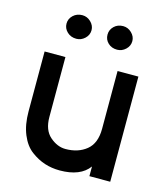

<svg xmlns="http://www.w3.org/2000/svg" viewBox="-108 -799 762 882"><g transform="rotate(15 273.0 -358.0)"><path d="M175 -604Q149 -604 131.5 -620.5Q114 -637 114 -660Q114 -683 131.5 -699.5Q149 -716 175 -716Q198 -716 215.5 -699Q233 -682 233 -660Q233 -637 215.5 -620.5Q198 -604 175 -604ZM369 -604Q343 -604 326 -620Q309 -636 309 -660Q309 -683 326 -699.5Q343 -716 369 -716Q392 -716 409.5 -699Q427 -682 427 -660Q427 -637 409.5 -620.5Q392 -604 369 -604ZM496 -510V-10H397V-56Q356 0 258 0Q220 0 186 -11Q152 -22 120 -46Q88 -70 69 -116Q50 -162 50 -225V-510H149V-225Q149 -163 184 -132.5Q219 -102 258 -102Q318 -102 357.5 -134Q397 -166 397 -235V-510Z"/></g></svg>

Font: Simpel Medium
Style: Regular
Weight: 500
Designer: Janko Jovanovic
Version: Version 1.048;PS 001.048;hotconv 1.0.88;makeotf.lib2.5.64775